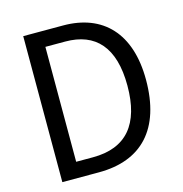

<svg xmlns="http://www.w3.org/2000/svg" viewBox="-106 -811 864 907"><g transform="rotate(-15 326.0 -357.0)"><path d="M595 -365C595 -593 477 -714 283 -714H88V0H267C476 0 595 -124 595 -365ZM503 -361C503 -173 422 -76 258 -76H176V-638H273C421 -638 503 -549 503 -361Z"/></g></svg>

Font: Noto Sans Armenian SemiCondensed
Style: Regular
Weight: 400
Width: 4
Designer: Monotype Design Team
Foundry: Monotype Imaging Inc.
Version: Version 2.008